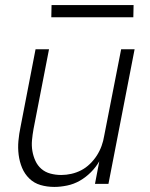

<svg xmlns="http://www.w3.org/2000/svg" viewBox="-20 -724 590 756"><path d="M194 12Q165 12 139.5 4.5Q114 -3 95.5 -21Q77 -39 67 -63Q57 -87 53.5 -114Q50 -141 52.5 -169Q55 -197 61 -225L120 -530H173L112 -216Q108 -194 106 -172Q104 -150 107.5 -129.5Q111 -109 119.5 -90.5Q128 -72 143 -59Q158 -46 178.5 -40.5Q199 -35 221 -35Q241 -35 261 -39.5Q281 -44 299.5 -53.5Q318 -63 334 -78.5Q350 -94 361.5 -112Q373 -130 380 -149.5Q387 -169 390 -188L457 -530H510L407 0H354L371 -89Q358 -66 338 -46Q318 -26 294.5 -12.5Q271 1 244.5 6.5Q218 12 194 12ZM505 -656H182L183 -704H506Z"/></svg>

Font: Lode Dark
Style: Italic
Weight: 400
Italic angle: -11°
Monospace: yes
Designer: Belleve Invis
Foundry: Belleve Invis
Version: Version 29.2.0; ttfautohint (v1.8.3)